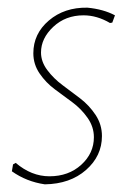

<svg xmlns="http://www.w3.org/2000/svg" viewBox="-20 -475 341 501"><path d="M208 -455Q250 -451 280 -435L273 -416L267 -415Q233 -435 198 -435Q151 -435 119 -405Q87 -375 87 -338Q87 -314 103.5 -292Q120 -270 143 -253Q166 -236 189.5 -218Q213 -200 229.5 -175Q246 -150 246 -120Q246 -68 204.5 -31.5Q163 5 97 6Q49 -1 11 -28L14 -46L21 -50Q62 -15 109 -15Q159 -15 192 -45Q225 -75 225 -117Q225 -144 208.5 -167.5Q192 -191 169 -208Q146 -225 123 -242Q100 -259 83.5 -283Q67 -307 67 -336Q67 -387 107.5 -421.5Q148 -456 208 -455Z"/></svg>

Font: Alegreya Sans SC Thin
Style: Italic
Weight: 100
Italic angle: -7°
Designer: Juan Pablo del Peral
Foundry: Huerta Tipografica
Version: Version 2.007